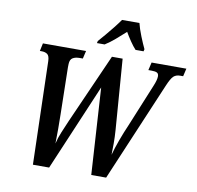

<svg xmlns="http://www.w3.org/2000/svg" viewBox="-97 -1031 1158 1131"><g transform="rotate(10 482.5 -465.5)"><path d="M156 -617Q155 -648 142 -657.5Q129 -667 108 -667H97L107 -714H365L354 -667H335Q310 -667 294 -657.5Q278 -648 277 -621Q276 -613 276.5 -601.5Q277 -590 277 -574L282 -322Q283 -282 283 -232Q283 -182 282 -146Q290 -181 305 -216.5Q320 -252 337 -292L521 -707H585L617 -286Q620 -244 620 -205.5Q620 -167 619 -138Q630 -179 648.5 -229.5Q667 -280 688 -328L792 -581Q808 -619 808 -640Q808 -656 798 -661.5Q788 -667 766 -667H746L757 -714H965L954 -667H936Q912 -667 897 -653.5Q882 -640 862 -592L611 0H522L490 -518L270 0H173ZM423 -784Q440 -803 461.5 -828.5Q483 -854 504.5 -881Q526 -908 542 -931H646Q654 -898 671 -855.5Q688 -813 702 -784L699 -771H651Q635 -788 616 -816Q597 -844 584 -867Q553 -839 524.5 -814.5Q496 -790 466 -771H420Z"/></g></svg>

Font: Noto Serif ExtraCondensed SemiBold
Style: Italic
Weight: 600
Width: 2
Italic angle: -12°
Designer: Monotype Design Team
Foundry: Monotype Imaging Inc.
Version: Version 2.013